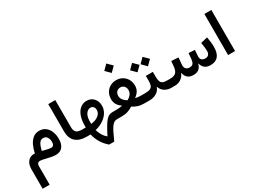

<svg xmlns="http://www.w3.org/2000/svg" viewBox="-67 -1574 3578 2714"><g transform="rotate(-30 1721.5 -216.5)"><path d="M403.3 -409.2Q463.9 -409.2 505.6 -377.4Q547.4 -345.7 569.1 -291.7Q590.8 -237.8 590.8 -169.9Q590.8 -87.4 552.7 -41Q514.6 5.4 442.9 5.4Q411.1 5.4 374.5 -1.2Q337.9 -7.8 295.9 -18.6Q231.9 -35.2 203.1 -35.2Q153.8 -35.2 153.8 27.3V325.7H39.6V7.3Q39.6 -72.8 80.3 -120.1Q121.1 -167.5 193.8 -161.6Q206.5 -226.6 232.7 -283Q258.8 -339.4 301 -374.3Q343.3 -409.2 403.3 -409.2ZM401.4 -291.5Q368.7 -291.5 348.1 -268.8Q327.6 -246.1 315.9 -211.9Q304.2 -177.7 296.9 -143.1Q308.6 -140.1 322.5 -136.5Q336.4 -132.8 349.1 -129.9Q375 -123.5 396 -119.1Q417 -114.7 434.1 -114.7Q485.8 -114.7 485.8 -183.1Q485.8 -226.1 465.6 -258.8Q445.3 -291.5 401.4 -291.5Z M706.1 -670.9H820.8V-229.5Q820.8 -169.9 848.1 -144.8Q875.5 -119.6 944.8 -119.6H945.3V0H944.8Q830.6 0 768.3 -56.9Q706.1 -113.8 706.1 -227.1Z M1196.3 -440.9Q1265.1 -440.9 1309.3 -394Q1353.5 -347.2 1353.5 -271.5Q1353.5 -213.9 1322.5 -162.8Q1291.5 -111.8 1235.1 -74Q1178.7 -36.1 1102.5 -17.6Q1115.2 28.3 1139.4 69.6Q1163.6 110.8 1200.7 142.1H1203.1Q1245.1 60.1 1275.6 8.8Q1306.2 -42.5 1331.3 -70.6Q1356.4 -98.6 1382.3 -109.1Q1408.2 -119.6 1440.4 -119.6H1456.1V0H1440.4Q1416.5 0 1396 11Q1375.5 22 1354.7 49.6Q1334 77.1 1308.6 127Q1283.2 176.8 1249 254.9H1165.5Q1102.1 200.7 1064 135.7Q1025.9 70.8 1010.3 0H945.3Q936 0 931.6 -14.2Q927.2 -28.3 927.2 -60.1Q927.2 -119.6 945.3 -119.6H1000.5Q997.1 -229.5 1022.9 -300.8Q1048.8 -372.1 1094.5 -406.5Q1140.1 -440.9 1196.3 -440.9ZM1092.3 -125.5Q1167 -132.3 1213.4 -168.7Q1259.8 -205.1 1259.8 -257.3Q1259.8 -290 1241.9 -309.8Q1224.1 -329.6 1196.8 -329.6Q1150.4 -329.6 1118.9 -280.8Q1087.4 -231.9 1092.3 -125.5Z M1626.5 -680.7 1703.6 -757.8 1781.2 -680.7 1703.6 -603.5ZM1509.3 -283.7Q1509.3 -344.7 1535.2 -389.9Q1561 -435.1 1605.5 -460Q1649.9 -484.9 1704.6 -484.9Q1758.8 -484.9 1803 -460Q1847.2 -435.1 1873.5 -389.9Q1899.9 -344.7 1899.9 -284.7Q1899.9 -234.9 1876 -196.8Q1852.1 -158.7 1814 -133.3L1815.9 -128.9Q1835.4 -124.5 1856.4 -122.1Q1877.4 -119.6 1899.9 -119.6H1953.6V0H1890.6Q1830.6 0 1786.4 -14.4Q1742.2 -28.8 1702.6 -54.7Q1663.6 -28.8 1619.9 -14.4Q1576.2 0 1517.1 0H1456.1Q1437.5 0 1437.5 -60.1Q1437.5 -119.6 1456.1 -119.6H1502.4Q1526.9 -119.6 1549.6 -122.1Q1572.3 -124.5 1594.2 -128.9L1595.7 -133.8Q1557.1 -158.2 1533.2 -195.8Q1509.3 -233.4 1509.3 -283.7ZM1704.1 -157.2Q1741.7 -177.2 1764.9 -206.5Q1788.1 -235.8 1788.1 -278.3Q1788.1 -316.4 1764.9 -341.3Q1741.7 -366.2 1704.6 -366.2Q1667 -366.2 1643.8 -341.6Q1620.6 -316.9 1620.6 -278.3Q1620.6 -237.8 1644 -207.8Q1667.5 -177.7 1704.1 -157.2Z M2214.8 -250.5Q2214.8 -204.1 2223.4 -175Q2231.9 -146 2257.3 -132.8Q2282.7 -119.6 2333 -119.6H2360.4V0H2331.5Q2269.5 0 2223.1 -29.8Q2176.8 -59.6 2159.7 -112.8H2154.8Q2137.7 -59.6 2087.4 -29.8Q2037.1 0 1974.6 0H1953.6Q1935.5 0 1935.5 -60.1Q1935.5 -119.6 1953.6 -119.6H1974.6Q2027.8 -119.6 2054.9 -133.1Q2082 -146.5 2091.3 -175.5Q2100.6 -204.6 2100.6 -250.5V-326.7H2214.8ZM1946.8 -506.3 2023.9 -583.5 2101.6 -506.3 2023.9 -429.2ZM2117.7 -506.3 2194.3 -583.5 2272 -506.3 2194.3 -429.2Z M2698.7 -119.6Q2737.3 -119.6 2754.4 -142.1Q2771.5 -164.6 2776.4 -210.4L2784.7 -304.7L2884.8 -297.9L2877.9 -204.6Q2874 -163.1 2894 -141.4Q2914.1 -119.6 2952.6 -119.6Q2989.7 -119.6 3008.1 -141.1Q3026.4 -162.6 3026.4 -201.7Q3026.4 -215.3 3024.2 -239.3Q3022 -263.2 3018.3 -290Q3014.6 -316.9 3010.7 -338.9L3121.6 -365.2Q3128.9 -328.6 3134.3 -284.2Q3139.6 -239.7 3139.6 -203.1Q3139.6 -99.6 3096.7 -49.8Q3053.7 0 2972.2 0Q2910.6 0 2877 -28.8Q2843.3 -57.6 2832 -105H2827.1Q2803.7 0 2692.4 0Q2632.8 0 2599.9 -28.8Q2566.9 -57.6 2555.7 -110.4H2550.8Q2531.7 -60.5 2488 -30.3Q2444.3 0 2381.3 0H2360.4Q2351.1 0 2346.7 -14.4Q2342.3 -28.8 2342.3 -61Q2342.3 -92.8 2346.7 -106.2Q2351.1 -119.6 2360.4 -119.6H2381.3Q2443.8 -119.6 2472.9 -148.2Q2502 -176.8 2508.3 -240.2L2516.6 -329.6L2630.9 -321.3L2621.1 -211.4Q2616.2 -168.9 2636.7 -144.3Q2657.2 -119.6 2698.7 -119.6Z M3368.2 0H3254.4V-670.9H3368.2Z"/></g></svg>

Font: Estedad-FD SemiBold
Style: Regular
Weight: 600
Designer: Amin Abedi
Version: Version 7.3